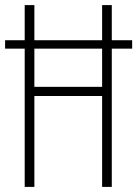

<svg xmlns="http://www.w3.org/2000/svg" viewBox="-20 -827 539 754"><path d="M77 -93H115V-450H381V-93H419V-636H499V-669H419V-807H381V-669H115V-807H77V-669H0V-636H77ZM115 -486V-636H381V-486Z"/></svg>

Font: Noto Sans Kannada UI ExtraCondensed ExtraLight
Style: Regular
Weight: 200
Width: 2
Designer: Jelle Bosma - Monotype Design Team
Foundry: Monotype Imaging Inc.
Version: Version 2.005